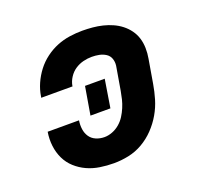

<svg xmlns="http://www.w3.org/2000/svg" viewBox="-99 -640 798 760"><g transform="rotate(-20 300.0 -260.0)"><path d="M259 8Q229 8 200 3.5Q171 -1 146 -12.5Q121 -24 100.5 -42.5Q80 -61 68 -86Q56 -111 52.5 -140Q49 -169 54 -199H186Q183 -180 185.5 -162Q188 -144 197.5 -130Q207 -116 223.5 -109Q240 -102 259 -102Q275 -102 292 -108.5Q309 -115 323 -127Q337 -139 346.5 -154Q356 -169 363 -185.5Q370 -202 374 -218.5Q378 -235 381 -252L398 -352Q400 -368 395 -382Q390 -396 377.5 -404Q365 -412 350 -415Q335 -418 319 -418Q301 -418 283 -413.5Q265 -409 249 -398.5Q233 -388 222 -371Q211 -354 208 -336Q208 -336 208 -335.5Q208 -335 208 -334H76Q76 -335 76.5 -336.5Q77 -338 77 -339Q81 -366 92.5 -392Q104 -418 121.5 -441Q139 -464 162.5 -481.5Q186 -499 212 -509.5Q238 -520 265.5 -524Q293 -528 319 -528Q341 -528 362.5 -526Q384 -524 404.5 -519Q425 -514 444 -505.5Q463 -497 479 -484.5Q495 -472 507 -455.5Q519 -439 525 -419.5Q531 -400 531.5 -378Q532 -356 528 -334L511 -234Q506 -204 497 -173.5Q488 -143 471.5 -114.5Q455 -86 432 -62Q409 -38 380.5 -21.5Q352 -5 320.5 1.5Q289 8 259 8ZM235 -201 255 -319H338L319 -201Z"/></g></svg>

Font: Iosevka SS04 XBd Ex Obl
Style: Regular
Weight: 800
Width: 7
Italic angle: -9°
Monospace: yes
Designer: Belleve Invis
Foundry: Belleve Invis
Version: Version 19.0.0; ttfautohint (v1.8.4)